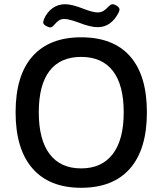

<svg xmlns="http://www.w3.org/2000/svg" viewBox="-20 -884 771 911"><path d="M54 -351Q54 -526 134 -616.5Q214 -707 365 -707Q518 -707 597.5 -616.5Q677 -526 677 -351Q677 -176 597 -84.5Q517 7 365 7Q214 7 134 -85Q54 -177 54 -351ZM567 -351Q567 -481 515.5 -547.5Q464 -614 365 -614Q266 -614 215 -547.5Q164 -481 164 -351Q164 -221 215.5 -153Q267 -85 365 -85Q463 -85 515 -153Q567 -221 567 -351ZM185 -777Q185 -782 189 -794Q203 -826 229 -845Q255 -864 289 -864Q321 -864 377 -842Q395 -835 412.5 -830Q430 -825 443 -825Q459 -825 470.5 -832Q482 -839 493 -851Q506 -864 513 -864Q523 -864 535 -856Q547 -848 547 -839Q547 -832 542 -823Q526 -791 501 -773Q476 -755 443 -755Q409 -755 353 -777Q306 -794 286 -794Q270 -794 259.5 -787Q249 -780 239 -768Q227 -754 219 -754Q210 -754 197.5 -761.5Q185 -769 185 -777Z"/></svg>

Font: Asap-Medium
Style: Regular
Weight: 500
Designer: Pablo Cosgaya
Foundry: Omnibus-Type
Version: Version 2.000; ttfautohint (v1.8)